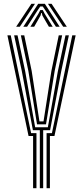

<svg xmlns="http://www.w3.org/2000/svg" viewBox="-20 -985 434 1005"><path d="M188.5 0V-303.5H152.2L94 -613.5L54 -800H71.8L111.5 -613.5L164 -319H230.5L283.2 -613.5L322.8 -800H340.5L300.8 -613.5L242.2 -303.5H206V0ZM153.2 0V-273H129.5L18.8 -800H36.2L142.8 -288.2H170.8V0ZM223.8 0V-288.2H251.8L358.2 -800H376L265 -273H241.2V0ZM173.8 -334.2 128.5 -613.5 89.2 -800H107L145.8 -613.5L186.5 -349.5H207.8L249 -613.5L287.5 -800H305.2L266.2 -613.5L220.8 -334.2ZM64.5 -845 144.2 -965H163L83.8 -845ZM102 -845 179.8 -965H214.8L292.2 -845H272.8L220 -927L203.8 -951.2H190.8L174.2 -926.8L121.8 -845ZM310.8 -845 231.2 -965H250L329.8 -845ZM139 -845 181 -913.2 190.8 -932.2H204L213.8 -913.2L255.8 -845H236L202 -903.5L198.8 -917H195.8L192.2 -903.5L158.8 -845Z"/></svg>

Font: Big Shoulders Inline Text Medium
Style: Regular
Weight: 500
Designer: Patric King
Foundry: XO Type Co
Version: Version 1.000